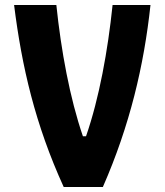

<svg xmlns="http://www.w3.org/2000/svg" viewBox="-20 -750 660 770"><path d="M206 -730H36.5C67.5 -482.5 121 -251 235.5 0H392.5C500.5 -246 557.5 -487.5 583.5 -730H431.5C412.5 -547 378 -356.5 325 -203.5H312.5C260 -356.5 225 -547 206 -730Z"/></svg>

Font: Monaspace Argon ExtraBold
Style: Bold
Weight: 800
Designer: Riley Cran & the Lettermatic Team
Foundry: Lettermatic
Version: Version 1.000 (Monaspace Argon)